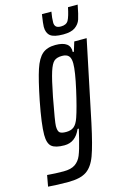

<svg xmlns="http://www.w3.org/2000/svg" viewBox="-170 -755 668 1017"><g transform="rotate(-15 163.5 -246.5)"><path d="M-37 197 -26 136Q20 140 64 140Q105 140 127.5 124.5Q150 109 161.5 81Q173 53 187 -4L200 -58H193Q165 8 104 8Q55 8 34.5 -9Q14 -26 14 -73Q14 -131 38 -254Q60 -364 78 -418.5Q96 -473 122.5 -495.5Q149 -518 194 -518Q277 -518 274 -458H280L296 -510H364L272 -69Q247 48 227 102Q207 156 173 178.5Q139 201 74 201Q10 201 -37 197ZM201 -116Q218 -165 239.5 -260.5Q261 -356 261 -399Q261 -428 249.5 -440.5Q238 -453 213 -453Q185 -453 170 -440.5Q155 -428 142 -387.5Q129 -347 111 -255Q86 -123 86 -102Q86 -75 95.5 -66.5Q105 -58 131 -58Q158 -58 174 -71Q190 -84 201 -116ZM160 -626Q160 -642 168 -694H220Q214 -660 214 -636Q214 -621 222 -613Q230 -605 249 -605Q279 -605 290 -625Q301 -645 311 -694H364Q354 -641 346 -617Q338 -593 316 -577Q294 -561 250 -561Q199 -561 179.5 -577Q160 -593 160 -626Z"/></g></svg>

Font: Saira Ultra Condensed Medium
Style: Italic
Weight: 500
Width: 1
Italic angle: -12°
Designer: Hector Gatti with collaboration of the Omnibus-Type team
Foundry: Omnibus-Type
Version: Version 1.001; ttfautohint (v1.8)